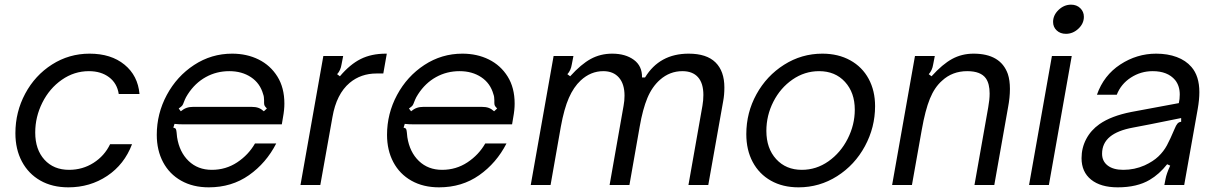

<svg xmlns="http://www.w3.org/2000/svg" viewBox="-20 -793 5212 823"><path d="M46 -222Q46 -313 88 -391.5Q130 -470 203 -516.5Q276 -563 364 -563Q456 -563 513.5 -516Q571 -469 578 -390H489Q482 -436 447.5 -462Q413 -488 361 -488Q298 -488 245 -451Q192 -414 161.5 -353Q131 -292 131 -225Q131 -152 170.5 -108.5Q210 -65 276 -65Q334 -65 381 -95Q428 -125 452 -175H546Q513 -88 439.5 -39Q366 10 273 10Q204 10 153 -19Q102 -48 74 -100.5Q46 -153 46 -222Z M652 -215Q652 -306 695 -386Q738 -466 812 -514.5Q886 -563 975 -563Q1038 -563 1088.5 -538Q1139 -513 1169 -465Q1199 -417 1199 -349Q1199 -322 1193 -290L1188 -260H793Q786 -260 765.5 -260Q745 -260 728 -262L723 -246Q732 -244 734 -239.5Q736 -235 737 -225Q738 -215 739 -205Q749 -141 788.5 -103Q828 -65 888 -65Q948 -65 996.5 -97Q1045 -129 1073 -178H1164Q1121 -94 1047 -42Q973 10 875 10Q807 10 756.5 -18.5Q706 -47 679 -98Q652 -149 652 -215ZM755 -316Q767 -326 779.5 -330.5Q792 -335 809 -335H1057Q1076 -335 1088 -330.5Q1100 -326 1111 -316L1124 -328Q1116 -336 1114 -340.5Q1112 -345 1112 -352V-363Q1112 -379 1108 -389Q1095 -436 1056 -462Q1017 -488 963 -488Q908 -488 862 -462.5Q816 -437 785 -389Q776 -375 772.5 -366Q769 -357 768 -355Q765 -346 761.5 -341Q758 -336 746 -328Z M1268 0 1366 -553H1451L1444 -517Q1440 -491 1425 -475L1437 -466Q1480 -517 1526 -540Q1572 -563 1634 -563H1638L1623 -478H1594Q1527 -478 1479 -438Q1422 -390 1405 -291L1353 0Z M1639 -215Q1639 -306 1682 -386Q1725 -466 1799 -514.5Q1873 -563 1962 -563Q2025 -563 2075.5 -538Q2126 -513 2156 -465Q2186 -417 2186 -349Q2186 -322 2180 -290L2175 -260H1780Q1773 -260 1752.5 -260Q1732 -260 1715 -262L1710 -246Q1719 -244 1721 -239.5Q1723 -235 1724 -225Q1725 -215 1726 -205Q1736 -141 1775.5 -103Q1815 -65 1875 -65Q1935 -65 1983.5 -97Q2032 -129 2060 -178H2151Q2108 -94 2034 -42Q1960 10 1862 10Q1794 10 1743.5 -18.5Q1693 -47 1666 -98Q1639 -149 1639 -215ZM1742 -316Q1754 -326 1766.5 -330.5Q1779 -335 1796 -335H2044Q2063 -335 2075 -330.5Q2087 -326 2098 -316L2111 -328Q2103 -336 2101 -340.5Q2099 -345 2099 -352V-363Q2099 -379 2095 -389Q2082 -436 2043 -462Q2004 -488 1950 -488Q1895 -488 1849 -462.5Q1803 -437 1772 -389Q1763 -375 1759.5 -366Q1756 -357 1755 -355Q1752 -346 1748.5 -341Q1745 -336 1733 -328Z M2255 0 2353 -553H2438L2431 -517Q2427 -491 2412 -475L2424 -466Q2471 -518 2512.5 -540.5Q2554 -563 2604 -563Q2661 -563 2697 -536.5Q2733 -510 2732 -461H2745Q2807 -563 2932 -563Q3009 -563 3047 -525.5Q3085 -488 3085 -418Q3085 -386 3080 -360L3016 0H2931L2991 -340Q2995 -363 2995 -386Q2995 -436 2972 -462Q2949 -488 2905 -488Q2851 -488 2809 -451Q2775 -421 2755 -373Q2735 -325 2722 -250L2678 0H2593L2653 -340Q2657 -361 2657 -383Q2657 -433 2633 -460.5Q2609 -488 2566 -488Q2512 -488 2469 -448Q2439 -420 2418.5 -373.5Q2398 -327 2384 -250L2340 0Z M3179 -218Q3179 -310 3222.5 -389Q3266 -468 3341 -515.5Q3416 -563 3505 -563Q3573 -563 3624.5 -534.5Q3676 -506 3703.5 -455Q3731 -404 3731 -338Q3731 -247 3687.5 -166.5Q3644 -86 3568.5 -38Q3493 10 3403 10Q3335 10 3284.5 -18.5Q3234 -47 3206.5 -98.5Q3179 -150 3179 -218ZM3644 -323Q3644 -396 3602 -442Q3560 -488 3491 -488Q3429 -488 3377 -452Q3325 -416 3295 -357Q3265 -298 3265 -232Q3265 -157 3307 -111Q3349 -65 3417 -65Q3479 -65 3531 -101.5Q3583 -138 3613.5 -198Q3644 -258 3644 -323Z M3804 0 3902 -553H3987L3980 -517Q3976 -491 3961 -475L3973 -466Q4020 -518 4061.5 -540.5Q4103 -563 4153 -563Q4269 -563 4300 -476Q4309 -449 4309 -412Q4309 -375 4301 -333L4242 0H4157L4216 -333Q4222 -366 4222 -392Q4222 -434 4206 -457Q4184 -488 4126 -488Q4062 -488 4018 -447Q3986 -419 3966 -370Q3946 -321 3931 -236L3889 0Z M4476 0H4391L4489 -553H4574ZM4494 -699Q4494 -728 4517.5 -750.5Q4541 -773 4571 -773Q4595 -773 4610.5 -758Q4626 -743 4626 -721Q4626 -692 4602.5 -670Q4579 -648 4549 -648Q4525 -648 4509.5 -662.5Q4494 -677 4494 -699Z M4616 -115Q4616 -159 4636 -197Q4656 -235 4693 -261Q4743 -296 4829 -313L5033 -351Q5037 -368 5037 -388Q5037 -425 5017 -450Q4985 -488 4921 -488Q4870 -488 4827.5 -460.5Q4785 -433 4767 -387H4682Q4711 -470 4782 -516.5Q4853 -563 4936 -563Q4985 -563 5024 -548.5Q5063 -534 5087 -506Q5121 -467 5121 -398Q5121 -366 5114 -326L5056 0H4971L4976 -26Q4980 -48 4996 -83L4983 -89Q4949 -46 4908 -22Q4854 10 4771 10Q4698 10 4657 -23Q4616 -56 4616 -115ZM4886 -84Q4923 -101 4945.5 -122.5Q4968 -144 4982 -170Q4996 -196 5015 -241Q5021 -256 5027 -263Q5033 -270 5043 -271V-287L4909 -260L4836 -246Q4771 -234 4738 -207Q4704 -179 4704 -134Q4704 -102 4728 -83.5Q4752 -65 4795 -65Q4843 -65 4886 -84Z"/></svg>

Font: Open Sauce Sans
Style: Italic
Weight: 400
Italic angle: -10°
Designer: Alfredo Marco Pradil
Foundry: Creative Sauce Fz LLC
Version: Version 1.477